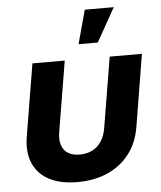

<svg xmlns="http://www.w3.org/2000/svg" viewBox="-54 -808 724 864"><g transform="rotate(-5 308.0 -376.0)"><path d="M261.7 8.8Q185.5 8.8 134.5 -17.8Q83.5 -44.4 61.8 -94.5Q40 -144.5 51.3 -213.9L105.5 -541H251.5L198.7 -223.1Q192.9 -187.5 201.2 -163.1Q209.5 -138.7 230.2 -126.2Q251 -113.8 282.2 -113.8Q314 -113.8 338.9 -126.2Q363.8 -138.7 379.9 -163.1Q396 -187.5 401.9 -223.1L454.6 -541H600.1L546.4 -213.9Q534.7 -144.5 496.6 -94.7Q458.5 -44.9 398.7 -18.1Q338.9 8.8 261.7 8.8ZM319.8 -608.9 361.3 -761.2H492.2L406.7 -608.9Z"/></g></svg>

Font: Inter 17pt
Style: Bold Italic
Weight: 700
Italic angle: -9.3988°
Version: Version 4.001;git-66647c0bb